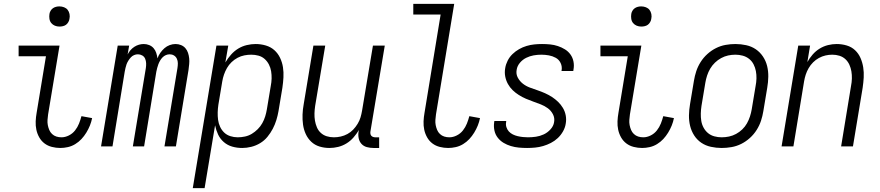

<svg xmlns="http://www.w3.org/2000/svg" viewBox="-20 -755 4540 990"><path d="M291 8Q269 8 247.5 2.5Q226 -3 209.5 -15.5Q193 -28 182.5 -46.5Q172 -65 167.5 -86Q163 -107 164 -129.5Q165 -152 169 -174L217 -465H76V-520H287L228 -165Q226 -151 225 -137Q224 -123 226.5 -110Q229 -97 234 -85Q239 -73 248.5 -64Q258 -55 270.5 -51Q283 -47 297 -47Q316 -47 335 -56.5Q354 -66 367 -82.5Q380 -99 387.5 -118Q395 -137 400 -156L455 -146Q451 -126 443.5 -107.5Q436 -89 425 -71Q414 -53 400 -38Q386 -23 368 -12Q350 -1 330 3.5Q310 8 291 8ZM287 -618Q274 -618 263 -622.5Q252 -627 244.5 -636Q237 -645 235 -657.5Q233 -670 235 -683Q236 -691 241 -699.5Q246 -708 253.5 -713Q261 -718 269.5 -720Q278 -722 286 -722Q299 -722 310.5 -717.5Q322 -713 329 -704Q336 -695 338.5 -682.5Q341 -670 338 -657Q337 -649 332 -640.5Q327 -632 320 -627Q313 -622 304 -620Q295 -618 287 -618Z M501 0 587 -520H646L638 -474Q644 -486 652.5 -496Q661 -506 672.5 -513.5Q684 -521 696.5 -524.5Q709 -528 721 -528Q736 -528 749.5 -522.5Q763 -517 772 -506.5Q781 -496 785.5 -482.5Q790 -469 792 -454Q797 -469 806.5 -482.5Q816 -496 828 -506.5Q840 -517 855 -522.5Q870 -528 885 -528Q900 -528 913.5 -522.5Q927 -517 936 -506.5Q945 -496 949.5 -482.5Q954 -469 955.5 -454.5Q957 -440 955.5 -424.5Q954 -409 952 -394L887 0H828L895 -404Q897 -417 897 -429Q897 -441 892 -452Q887 -463 877 -469Q867 -475 855 -475Q845 -475 835.5 -471Q826 -467 818.5 -459.5Q811 -452 805.5 -442.5Q800 -433 796.5 -423.5Q793 -414 790.5 -404.5Q788 -395 786 -385L723 0H665L732 -404Q734 -417 733.5 -429Q733 -441 728.5 -452Q724 -463 713.5 -469Q703 -475 691 -475Q681 -475 671.5 -471Q662 -467 655 -459.5Q648 -452 642 -442.5Q636 -433 632.5 -423.5Q629 -414 627 -404.5Q625 -395 623 -385L560 0Z M974 215 1096 -520H1157L1142 -433Q1155 -455 1171.5 -473.5Q1188 -492 1208.5 -504.5Q1229 -517 1252.5 -522.5Q1276 -528 1298 -528Q1325 -528 1350.5 -520.5Q1376 -513 1394.5 -496.5Q1413 -480 1424 -457Q1435 -434 1439 -408.5Q1443 -383 1441.5 -356Q1440 -329 1436 -302L1416 -182Q1412 -159 1405 -136Q1398 -113 1386.5 -91Q1375 -69 1359 -49.5Q1343 -30 1321.5 -17Q1300 -4 1276 2Q1252 8 1229 8Q1202 8 1177.5 1Q1153 -6 1134 -22.5Q1115 -39 1104.5 -61.5Q1094 -84 1089 -109L1035 215ZM1206 -47Q1224 -47 1243 -51Q1262 -55 1278.5 -65Q1295 -75 1309 -89Q1323 -103 1332.5 -120Q1342 -137 1347.5 -155Q1353 -173 1356 -191L1376 -311Q1380 -331 1380.5 -350Q1381 -369 1378 -387.5Q1375 -406 1366.5 -422.5Q1358 -439 1344.5 -451Q1331 -463 1313 -468Q1295 -473 1275 -473Q1258 -473 1240 -469.5Q1222 -466 1205 -457Q1188 -448 1174 -434.5Q1160 -421 1150.5 -404.5Q1141 -388 1135 -370.5Q1129 -353 1126 -335L1106 -215Q1103 -195 1102.5 -175.5Q1102 -156 1104.5 -137Q1107 -118 1115 -101Q1123 -84 1136 -71.5Q1149 -59 1167.5 -53Q1186 -47 1206 -47Z M1679 8Q1652 8 1627.5 0.5Q1603 -7 1585 -24Q1567 -41 1556.5 -64Q1546 -87 1542.5 -112.5Q1539 -138 1540 -164.5Q1541 -191 1546 -218L1596 -520H1657L1605 -209Q1602 -189 1601.5 -170Q1601 -151 1604 -133Q1607 -115 1614 -98.5Q1621 -82 1634 -70Q1647 -58 1664.5 -52.5Q1682 -47 1702 -47Q1719 -47 1737 -51Q1755 -55 1771.5 -64Q1788 -73 1801 -86.5Q1814 -100 1824 -116.5Q1834 -133 1839 -150Q1844 -167 1847 -185L1903 -520H1964L1890 -77Q1889 -71 1890 -65Q1891 -59 1894.5 -55Q1898 -51 1903.5 -49Q1909 -47 1915 -47H1935V8H1906Q1888 8 1871.5 3.5Q1855 -1 1844 -13Q1833 -25 1829.5 -42Q1826 -59 1829 -77L1831 -85Q1819 -65 1803 -46.5Q1787 -28 1766.5 -15.5Q1746 -3 1723.5 2.5Q1701 8 1679 8Z M2291 8Q2269 8 2247.5 2.5Q2226 -3 2209.5 -15.5Q2193 -28 2182.5 -46.5Q2172 -65 2167.5 -86Q2163 -107 2164 -129.5Q2165 -152 2169 -174L2252 -680H2111V-735H2322L2228 -165Q2226 -151 2225 -137Q2224 -123 2226.5 -110Q2229 -97 2234 -85Q2239 -73 2248.5 -64Q2258 -55 2270.5 -51Q2283 -47 2297 -47Q2316 -47 2335 -56.5Q2354 -66 2367 -82.5Q2380 -99 2387.5 -118Q2395 -137 2400 -156L2455 -146Q2451 -126 2443.5 -107.5Q2436 -89 2425 -71Q2414 -53 2400 -38Q2386 -23 2368 -12Q2350 -1 2330 3.5Q2310 8 2291 8Z M2698 8Q2676 8 2655 6Q2634 4 2614 -2Q2594 -8 2576.5 -18.5Q2559 -29 2546.5 -45Q2534 -61 2529.5 -81.5Q2525 -102 2528 -124L2529 -131H2590V-127Q2587 -113 2591 -100Q2595 -87 2603.5 -77.5Q2612 -68 2624 -62Q2636 -56 2649 -53Q2662 -50 2675.5 -48.5Q2689 -47 2702 -47Q2723 -47 2743.5 -50Q2764 -53 2783.5 -62Q2803 -71 2818.5 -88Q2834 -105 2837 -125Q2841 -147 2831 -166Q2821 -185 2804.5 -197Q2788 -209 2769 -216.5Q2750 -224 2730 -231Q2710 -238 2691.5 -246Q2673 -254 2655.5 -265Q2638 -276 2623.5 -290Q2609 -304 2599 -322Q2589 -340 2585 -361Q2581 -382 2585 -404Q2588 -423 2597.5 -442Q2607 -461 2622.5 -476Q2638 -491 2656.5 -501.5Q2675 -512 2695 -518Q2715 -524 2735 -526Q2755 -528 2775 -528Q2796 -528 2816.5 -526Q2837 -524 2856.5 -517.5Q2876 -511 2893 -500.5Q2910 -490 2921.5 -474Q2933 -458 2937 -437.5Q2941 -417 2937 -396L2936 -389H2875L2876 -393Q2879 -413 2870.5 -430.5Q2862 -448 2845.5 -457Q2829 -466 2810 -469.5Q2791 -473 2771 -473Q2751 -473 2731.5 -469.5Q2712 -466 2693.5 -457Q2675 -448 2661 -431.5Q2647 -415 2644 -395Q2640 -373 2650 -354.5Q2660 -336 2676 -323.5Q2692 -311 2712 -303.5Q2732 -296 2751.5 -289.5Q2771 -283 2790 -274.5Q2809 -266 2826 -255Q2843 -244 2857.5 -230Q2872 -216 2882.5 -198.5Q2893 -181 2897 -160Q2901 -139 2897 -117Q2894 -97 2883 -77.5Q2872 -58 2856 -43Q2840 -28 2820.5 -18Q2801 -8 2780.5 -2Q2760 4 2739 6Q2718 8 2698 8Z M3291 8Q3269 8 3247.5 2.5Q3226 -3 3209.5 -15.5Q3193 -28 3182.5 -46.5Q3172 -65 3167.5 -86Q3163 -107 3164 -129.5Q3165 -152 3169 -174L3217 -465H3076V-520H3287L3228 -165Q3226 -151 3225 -137Q3224 -123 3226.5 -110Q3229 -97 3234 -85Q3239 -73 3248.5 -64Q3258 -55 3270.5 -51Q3283 -47 3297 -47Q3316 -47 3335 -56.5Q3354 -66 3367 -82.5Q3380 -99 3387.5 -118Q3395 -137 3400 -156L3455 -146Q3451 -126 3443.5 -107.5Q3436 -89 3425 -71Q3414 -53 3400 -38Q3386 -23 3368 -12Q3350 -1 3330 3.5Q3310 8 3291 8ZM3287 -618Q3274 -618 3263 -622.5Q3252 -627 3244.5 -636Q3237 -645 3235 -657.5Q3233 -670 3235 -683Q3236 -691 3241 -699.5Q3246 -708 3253.5 -713Q3261 -718 3269.5 -720Q3278 -722 3286 -722Q3299 -722 3310.5 -717.5Q3322 -713 3329 -704Q3336 -695 3338.5 -682.5Q3341 -670 3338 -657Q3337 -649 3332 -640.5Q3327 -632 3320 -627Q3313 -622 3304 -620Q3295 -618 3287 -618Z M3701 8Q3673 8 3645.5 2Q3618 -4 3596 -19Q3574 -34 3559.5 -56.5Q3545 -79 3538.5 -105.5Q3532 -132 3532.5 -160.5Q3533 -189 3538 -218L3558 -338Q3562 -363 3570 -387.5Q3578 -412 3592.5 -435Q3607 -458 3627.5 -476.5Q3648 -495 3672 -507Q3696 -519 3721.5 -523.5Q3747 -528 3772 -528Q3800 -528 3827.5 -522Q3855 -516 3877 -501Q3899 -486 3914 -463.5Q3929 -441 3935.5 -414.5Q3942 -388 3941.5 -359.5Q3941 -331 3936 -302L3916 -182Q3912 -157 3904 -132.5Q3896 -108 3881.5 -85Q3867 -62 3846.5 -43.5Q3826 -25 3802 -13Q3778 -1 3752 3.5Q3726 8 3701 8ZM3701 -47Q3720 -47 3739 -51Q3758 -55 3775.5 -64.5Q3793 -74 3807.5 -88Q3822 -102 3831.5 -119Q3841 -136 3847 -154.5Q3853 -173 3856 -191L3876 -311Q3880 -331 3880.5 -350.5Q3881 -370 3877.5 -388.5Q3874 -407 3865.5 -423.5Q3857 -440 3842.5 -451.5Q3828 -463 3809.5 -468Q3791 -473 3772 -473Q3753 -473 3734.5 -469Q3716 -465 3698.5 -455.5Q3681 -446 3666.5 -432Q3652 -418 3642 -401Q3632 -384 3626 -365.5Q3620 -347 3617 -329L3597 -209Q3594 -189 3593.5 -169.5Q3593 -150 3596 -131.5Q3599 -113 3608 -96.5Q3617 -80 3631 -68.5Q3645 -57 3663.5 -52Q3682 -47 3701 -47Z M4010 0 4096 -520H4157L4143 -435Q4154 -455 4170 -473.5Q4186 -492 4206.5 -504.5Q4227 -517 4249.5 -522.5Q4272 -528 4294 -528Q4321 -528 4346 -520.5Q4371 -513 4389 -496Q4407 -479 4417 -456Q4427 -433 4431 -407.5Q4435 -382 4433.5 -355.5Q4432 -329 4428 -302L4378 0H4317L4368 -311Q4372 -331 4372.5 -350Q4373 -369 4370 -387Q4367 -405 4359.5 -421.5Q4352 -438 4339 -450Q4326 -462 4308.5 -467.5Q4291 -473 4271 -473Q4254 -473 4236.5 -469Q4219 -465 4202.5 -456Q4186 -447 4172.5 -433.5Q4159 -420 4149.5 -403.5Q4140 -387 4134.5 -370Q4129 -353 4126 -335L4071 0Z"/></svg>

Font: Iosevka Light
Style: Italic
Weight: 300
Italic angle: -9°
Monospace: yes
Designer: Belleve Invis
Foundry: Belleve Invis
Version: Version 32.5.0; ttfautohint (v1.8.4)